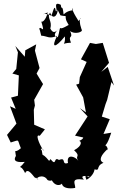

<svg xmlns="http://www.w3.org/2000/svg" viewBox="-20 -981 658 1039"><path d="M308 -108C264 -148 292 -72 253 -120C232 -96 261 -100 247 -109C200 -167 215 -120 206 -167C188 -185 221 -174 214 -166C189 -209 170 -258 195 -246L223 -281L165 -306L163 -387L169 -410L165 -441L213 -526C201 -545 189 -564 178 -583L194 -613L169 -707L176 -741L117 -709L114 -674L63 -732L77 -698L68 -608L47 -583L82 -573L77 -463L40 -453L65 -392L34 -406L69 -312L18 -251L38 -210C90 -225 71 -230 93 -179C55 -145 61 -185 66 -137C46 -104 81 -102 114 -105C72 -50 87 -106 116 -44C131 -80 163 -21 172 -17C184 -33 156 -28 188 -10C160 -13 214 -47 237 -7C251 2 278 -6 255 -19C270 30 318 35 331 -14C299 9 315 48 387 36C389 14 358 -20 434 -9C409 -35 448 -29 463 -26C467 -10 429 -52 448 -8C503 -39 500 -99 472 -71C536 -47 489 -79 540 -100C511 -113 527 -143 565 -177C553 -144 584 -203 519 -201C549 -179 559 -194 582 -263L540 -256L574 -336L531 -350L551 -417L560 -441L583 -537L597 -518L563 -619L528 -592L570 -641L536 -749L499 -743L467 -749C451 -719 434 -690 418 -660L449 -646L412 -564L408 -528L392 -523L430 -454L445 -373L412 -396L454 -351L386 -247L457 -231C406 -243 453 -239 408 -218C418 -219 431 -195 381 -168C421 -131 382 -140 404 -111C385 -137 338 -149 348 -99C308 -85 345 -138 292 -112ZM209 -845C223 -795 197 -848 192 -823C192 -832 199 -807 203 -788C238 -786 244 -768 289 -787C255 -720 278 -718 331 -784C337 -727 300 -747 364 -750C345 -797 380 -767 359 -814C379 -793 435 -806 421 -823C396 -894 432 -895 405 -867C413 -857 367 -922 372 -937C385 -915 359 -936 324 -903C318 -965 313 -919 309 -955C260 -980 299 -912 282 -921C274 -971 265 -899 256 -897C210 -918 195 -892 238 -914C229 -869 202 -853 202 -870ZM307 -898C317 -895 362 -889 336 -901C332 -871 345 -860 355 -840C370 -865 316 -817 305 -830C301 -820 297 -779 290 -779C298 -781 250 -780 300 -827C279 -803 266 -800 252 -827C265 -868 231 -884 251 -913C270 -859 304 -918 287 -937Z"/></svg>

Font: Asimov Aggro
Style: Condensed
Weight: 500
Designer: Google
Version: Version 2.000980; 2014